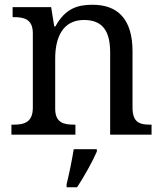

<svg xmlns="http://www.w3.org/2000/svg" viewBox="-20 -566 685 807"><path d="M28 0H297V-42H292C248 -42 212 -50 212 -109V-320C212 -406 242 -482 333 -482C414 -482 443 -432 443 -345V0H617V-42H612C567 -42 537 -51 537 -114V-350C537 -487 474 -546 369 -546C305 -546 254 -530 213 -455H208L195 -536H33V-494H38C82 -494 118 -485 118 -426V-114C118 -51 81 -42 36 -42H28ZM260 208V221H304C332 179 369 113 387 71V61H290C282 109 271 164 260 208Z"/></svg>

Font: Noto Nastaliq Urdu
Style: Regular
Weight: 400
Designer: Monotype Design Team (Patrick Giasson: type design, Kamal Mansour: OpenType code, Glenda Bellarosa). Updated by Simon Co
Foundry: Monotype Imaging Inc., Simon Cozens
Version: Version 3.009